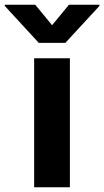

<svg xmlns="http://www.w3.org/2000/svg" viewBox="-84 -792 441 812"><path d="M60.4 -545.5H211.6V0H60.4ZM-63.9 -772H65L136.4 -685.4L207.7 -772H336.6V-767L192.5 -610.8H79.9L-63.9 -767Z"/></svg>

Font: Inter P
Style: Bold
Weight: 700
Designer: Rasmus Andersson
Foundry: rsms
Version: Version 3.018;git-588b23468